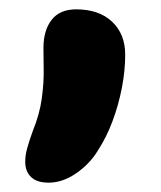

<svg xmlns="http://www.w3.org/2000/svg" viewBox="-20 -213 344 411"><path d="M84 178Q59 178 46.5 166Q34 154 34 133Q34 120 38 105Q42 90 50 68Q65 31 69.5 -2.5Q74 -36 73.5 -64Q73 -92 73 -110Q73 -148 90.5 -170.5Q108 -193 143 -193Q192 -193 220 -166.5Q248 -140 248 -96Q248 -62 241 -25.5Q234 11 221 46Q208 81 189 110Q172 138 143 158Q114 178 84 178Z"/></svg>

Font: Shantell Sans Light
Style: Bold
Weight: 700
Version: Version 1.011;[c5ecc13dd]